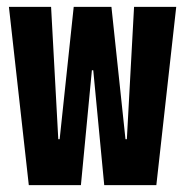

<svg xmlns="http://www.w3.org/2000/svg" viewBox="-20 -540 540 560"><path d="M64 0 6 -520H129L150 -134H154L195 -520H305L346 -134H350L371 -520H494L436 0H284L252 -335H248L216 0Z"/></svg>

Font: M PLUS 1 Code SemiBold
Style: Regular
Weight: 600
Designer: Coji Morishita
Foundry: UNDERFOREST DESIGN
Version: Version 1.005